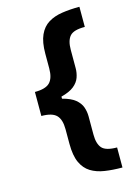

<svg xmlns="http://www.w3.org/2000/svg" viewBox="-134 -842 740 1048"><g transform="rotate(-15 236.0 -318.0)"><path d="M68.4 -385.7Q129.4 -385.7 153.3 -410.4Q177.2 -435.1 177.2 -489.7V-572.8Q177.2 -638.2 195.3 -678Q213.4 -717.8 246.3 -738Q279.3 -758.3 324.5 -765.1Q369.6 -772 423.3 -772V-658.2Q359.9 -658.7 338.4 -634Q316.9 -609.4 316.9 -557.6V-453.6Q316.9 -427.2 308.1 -401.9Q299.3 -376.5 274.4 -356.2Q249.5 -335.9 201.7 -323.7V-312Q249.5 -299.8 274.4 -279.3Q299.3 -258.8 308.1 -233.4Q316.9 -208 316.9 -181.6V-78.1Q316.9 -26.4 338.4 -1.7Q359.9 22.9 423.3 22.9V136.2Q369.6 136.2 324.5 129.4Q279.3 122.6 246.3 102.3Q213.4 82 195.3 42.5Q177.2 2.9 177.2 -63V-146Q177.2 -200.7 153.3 -225.3Q129.4 -250 68.4 -250Z"/></g></svg>

Font: Konkhmer Sleokchher
Style: Regular
Weight: 400
Designer: Suon May Sophanith
Version: Version 1.000; ttfautohint (v1.8.4.7-5d5b);gftools[0.9.23]